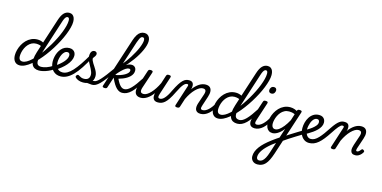

<svg xmlns="http://www.w3.org/2000/svg" viewBox="-140 -1986 6907 3472"><g transform="rotate(15 3313.0 -250.0)"><path d="M175 17Q114 17 80 -25.5Q46 -68 46 -141Q46 -187 59.5 -239Q73 -291 99.5 -340.5Q126 -390 165.5 -430.5Q205 -471 257 -495Q309 -519 372 -519Q400 -519 427 -512.5Q454 -506 479.5 -493Q505 -480 527 -460L508 -392Q468 -422 434.5 -431Q401 -440 367 -440Q321 -440 284.5 -421Q248 -402 220 -370.5Q192 -339 173.5 -300Q155 -261 146 -221Q137 -181 137 -145Q137 -121 144 -102.5Q151 -84 166 -73.5Q181 -63 206 -63Q242 -63 283.5 -86Q325 -109 370 -150.5Q415 -192 461 -247Q507 -302 551.5 -366.5Q596 -431 637 -500Q678 -569 712 -638Q746 -707 771.5 -772.5Q797 -838 811 -894.5Q825 -951 825 -993Q825 -1021 817 -1036Q809 -1051 790 -1051Q777 -1051 764 -1040.5Q751 -1030 738 -1004.5Q725 -979 711 -933L499 -275Q479 -211 474.5 -168.5Q470 -126 479.5 -102Q489 -78 509 -68Q529 -58 557 -58Q572 -58 576 -46.5Q580 -35 576 -20.5Q572 -6 561 5.5Q550 17 535 17Q488 17 454 -1Q420 -19 402.5 -57.5Q385 -96 387.5 -155Q390 -214 417 -297L628 -948Q659 -1046 701.5 -1090Q744 -1134 802 -1134Q838 -1134 861.5 -1117Q885 -1100 897.5 -1068.5Q910 -1037 910 -993Q910 -946 894 -884Q878 -822 849.5 -750.5Q821 -679 782 -604Q743 -529 696 -454Q649 -379 597 -309.5Q545 -240 490 -181Q435 -122 380.5 -77.5Q326 -33 274 -8Q222 17 175 17Z M535 17Q516 17 510 5.5Q504 -6 508.5 -20.5Q513 -35 525.5 -46.5Q538 -58 557 -58Q602 -58 657.5 -77.5Q713 -97 773 -136Q784 -143 794 -138Q804 -133 810 -121Q816 -109 815 -96.5Q814 -84 804 -77Q751 -43 702.5 -22.5Q654 -2 611.5 7.5Q569 17 535 17Z M773 -128Q801 -144 827 -163Q853 -182 876 -203Q910 -231 938 -262Q966 -293 982 -325Q998 -357 998 -385Q998 -411 986.5 -425Q975 -439 951 -439Q937 -439 930.5 -451Q924 -463 925.5 -479Q927 -495 938 -507Q949 -519 970 -519Q1007 -519 1033.5 -504.5Q1060 -490 1074 -464.5Q1088 -439 1088 -405Q1088 -361 1066.5 -315.5Q1045 -270 1008 -227Q971 -184 924 -146Q897 -123 866.5 -102.5Q836 -82 804 -64Z M940 18Q898 18 865.5 5.5Q833 -7 808.5 -29Q784 -51 767.5 -80.5Q751 -110 743.5 -144.5Q736 -179 736 -214Q736 -254 745 -297Q754 -340 772.5 -379.5Q791 -419 819 -450.5Q847 -482 885 -500.5Q923 -519 972 -519Q981 -519 983 -507Q985 -495 981.5 -479Q978 -463 970.5 -451Q963 -439 954 -439Q923 -439 899 -418Q875 -397 858.5 -363Q842 -329 833 -290.5Q824 -252 824 -218Q824 -188 831.5 -159.5Q839 -131 855 -109Q871 -87 896 -74Q921 -61 957 -61Q1002 -61 1048 -87.5Q1094 -114 1143 -167.5Q1192 -221 1248 -303.5Q1304 -386 1369 -499Q1375 -510 1389 -506.5Q1403 -503 1413.5 -492.5Q1424 -482 1418 -470Q1351 -342 1290 -249.5Q1229 -157 1171.5 -98Q1114 -39 1056.5 -10.5Q999 18 940 18Z M1531 17Q1512 17 1490.5 13.5Q1469 10 1444 8.5Q1419 7 1386 13L1412 -14Q1443 -28 1470.5 -37.5Q1498 -47 1519 -52.5Q1540 -58 1553 -58Q1562 -58 1564.5 -46.5Q1567 -35 1563.5 -20.5Q1560 -6 1551.5 5.5Q1543 17 1531 17ZM1363 19Q1313 19 1275 3.5Q1237 -12 1219 -31Q1207 -43 1207.5 -54Q1208 -65 1221 -79Q1233 -91 1243 -91Q1253 -91 1267 -81Q1283 -70 1307 -60Q1331 -50 1360 -50Q1413 -50 1439.5 -76.5Q1466 -103 1466 -150Q1466 -175 1457.5 -201Q1449 -227 1435 -254Q1421 -281 1406 -308.5Q1391 -336 1377 -363.5Q1363 -391 1354.5 -418.5Q1346 -446 1346 -472Q1346 -529 1366.5 -556.5Q1387 -584 1422 -584Q1445 -584 1457 -570.5Q1469 -557 1469 -539Q1469 -521 1456.5 -500Q1444 -479 1422 -452Q1422 -430 1431.5 -407.5Q1441 -385 1456 -361.5Q1471 -338 1487.5 -313Q1504 -288 1519 -261.5Q1534 -235 1543.5 -207Q1553 -179 1553 -148Q1553 -70 1501 -25.5Q1449 19 1363 19Z M1530 17Q1511 17 1505 5.5Q1499 -6 1503.5 -20.5Q1508 -35 1520.5 -46.5Q1533 -58 1552 -58Q1573 -58 1599.5 -75.5Q1626 -93 1661.5 -131.5Q1697 -170 1744.5 -232Q1792 -294 1854 -382Q1866 -398 1878.5 -393.5Q1891 -389 1896 -374Q1901 -359 1888 -341Q1818 -237 1766 -168Q1714 -99 1673.5 -58.5Q1633 -18 1599 -0.5Q1565 17 1530 17Z M1766 15Q1750 15 1736 8Q1722 1 1728 -18L2030 -948Q2052 -1014 2078 -1055Q2104 -1096 2136.5 -1115Q2169 -1134 2208 -1134Q2243 -1134 2267 -1118.5Q2291 -1103 2304.5 -1075Q2318 -1047 2318 -1008Q2318 -972 2306 -928Q2294 -884 2272 -835Q2250 -786 2219.5 -734Q2189 -682 2151 -629.5Q2113 -577 2070 -526.5Q2027 -476 1979.5 -430.5Q1932 -385 1881 -347L1883 -403Q1917 -434 1951.5 -474Q1986 -514 2020.5 -560.5Q2055 -607 2086 -657Q2117 -707 2144 -756Q2171 -805 2190.5 -851Q2210 -897 2221 -936Q2232 -975 2232 -1003Q2232 -1018 2228 -1029Q2224 -1040 2215.5 -1045.5Q2207 -1051 2195 -1051Q2180 -1051 2167.5 -1040.5Q2155 -1030 2142 -1004Q2129 -978 2113 -932L1813 -11Q1809 2 1799 8.5Q1789 15 1766 15ZM2093 17Q2067 17 2041.5 6.5Q2016 -4 1989.5 -28.5Q1963 -53 1935 -97Q1907 -141 1877 -209H1868L1886 -262Q1937 -270 1982 -285.5Q2027 -301 2061.5 -321Q2096 -341 2115.5 -363.5Q2135 -386 2135 -409Q2135 -423 2127 -431Q2119 -439 2103 -439Q2077 -439 2042 -416.5Q2007 -394 1967.5 -354.5Q1928 -315 1887 -263L1881 -315Q1915 -376 1957.5 -421.5Q2000 -467 2045 -492.5Q2090 -518 2133 -518Q2171 -518 2195.5 -493.5Q2220 -469 2220 -428Q2220 -396 2206.5 -368Q2193 -340 2168.5 -316Q2144 -292 2112 -272.5Q2080 -253 2042.5 -238Q2005 -223 1965 -212Q1988 -164 2008 -134Q2028 -104 2046 -87.5Q2064 -71 2081 -64.5Q2098 -58 2115 -58Q2131 -58 2136.5 -46.5Q2142 -35 2138.5 -20.5Q2135 -6 2123.5 5.5Q2112 17 2093 17Z M2094 17Q2080 17 2073.5 5.5Q2067 -6 2069.5 -20.5Q2072 -35 2083.5 -46.5Q2095 -58 2116 -58Q2144 -58 2174.5 -75Q2205 -92 2239.5 -127Q2274 -162 2314.5 -217.5Q2355 -273 2404 -350Q2413 -363 2425.5 -361.5Q2438 -360 2445.5 -350.5Q2453 -341 2447 -328Q2394 -233 2348.5 -167Q2303 -101 2261 -60.5Q2219 -20 2178 -1.5Q2137 17 2094 17Z M2443 16Q2392 16 2362.5 -7.5Q2333 -31 2327.5 -75.5Q2322 -120 2342 -182L2441 -483Q2448 -503 2457.5 -509Q2467 -515 2486 -515Q2518 -515 2526 -505.5Q2534 -496 2528 -476L2426 -170Q2415 -137 2415 -112.5Q2415 -88 2429 -75.5Q2443 -63 2475 -63Q2504 -63 2537.5 -83Q2571 -103 2605.5 -139.5Q2640 -176 2673 -226.5Q2706 -277 2734 -337L2781 -483Q2788 -503 2797.5 -509Q2807 -515 2826 -515Q2857 -515 2865.5 -505.5Q2874 -496 2867 -476L2759 -145Q2743 -96 2749 -77Q2755 -58 2784 -58Q2798 -58 2804.5 -46.5Q2811 -35 2809 -20.5Q2807 -6 2795.5 5.5Q2784 17 2763 17Q2728 17 2707.5 5.5Q2687 -6 2677 -24.5Q2667 -43 2665.5 -65.5Q2664 -88 2667 -111L2672 -133Q2646 -97 2618 -69.5Q2590 -42 2561 -23Q2532 -4 2502 6Q2472 16 2443 16Z M2766 17Q2754 17 2750.5 5.5Q2747 -6 2751 -20.5Q2755 -35 2764.5 -46.5Q2774 -58 2786 -58Q2803 -58 2823 -68.5Q2843 -79 2864.5 -102Q2886 -125 2909.5 -162Q2933 -199 2958 -253Q3000 -339 3033.5 -391.5Q3067 -444 3096.5 -471.5Q3126 -499 3153 -508Q3180 -517 3206 -517Q3217 -517 3220 -505.5Q3223 -494 3220 -479.5Q3217 -465 3209.5 -453.5Q3202 -442 3191 -442Q3177 -442 3161 -433.5Q3145 -425 3126 -403.5Q3107 -382 3084 -344Q3061 -306 3033 -248Q2991 -161 2956 -108.5Q2921 -56 2889 -29Q2857 -2 2827 7.5Q2797 17 2766 17Z M3561 17Q3522 17 3498.5 2.5Q3475 -12 3466 -36Q3457 -60 3459 -89.5Q3461 -119 3471 -151L3536 -344Q3545 -373 3544.5 -394.5Q3544 -416 3530.5 -428Q3517 -440 3487 -440Q3456 -440 3421.5 -420Q3387 -400 3351.5 -364Q3316 -328 3283 -278.5Q3250 -229 3222 -169L3171 -11Q3167 2 3156.5 8.5Q3146 15 3123 15Q3107 15 3093.5 8Q3080 1 3086 -18L3211 -406Q3217 -423 3212.5 -432.5Q3208 -442 3193 -442Q3179 -442 3173.5 -453.5Q3168 -465 3170 -479.5Q3172 -494 3181.5 -505.5Q3191 -517 3208 -517Q3239 -517 3257.5 -507Q3276 -497 3284.5 -480Q3293 -463 3294.5 -442Q3296 -421 3293 -399L3283 -367Q3310 -404 3338.5 -432Q3367 -460 3396.5 -479.5Q3426 -499 3457 -509Q3488 -519 3519 -519Q3572 -519 3599.5 -494Q3627 -469 3631 -423.5Q3635 -378 3614 -315L3558 -145Q3541 -96 3547 -77Q3553 -58 3583 -58Q3597 -58 3603 -46.5Q3609 -35 3607 -20.5Q3605 -6 3593.5 5.5Q3582 17 3561 17Z M3561 17Q3547 17 3540.5 5.5Q3534 -6 3536.5 -20.5Q3539 -35 3550.5 -46.5Q3562 -58 3583 -58Q3609 -58 3636.5 -72Q3664 -86 3691 -111.5Q3718 -137 3743.5 -172Q3769 -207 3791 -250Q3798 -264 3811 -263.5Q3824 -263 3833 -253Q3842 -243 3837 -229Q3810 -170 3779 -124Q3748 -78 3713 -47Q3678 -16 3640 0.5Q3602 17 3561 17Z M3888 17Q3827 17 3793 -25.5Q3759 -68 3759 -141Q3759 -187 3772.5 -239Q3786 -291 3812.5 -340.5Q3839 -390 3878.5 -430.5Q3918 -471 3970 -495Q4022 -519 4085 -519Q4113 -519 4140 -512.5Q4167 -506 4192.5 -493Q4218 -480 4240 -460L4221 -392Q4181 -422 4147.5 -431Q4114 -440 4080 -440Q4034 -440 3997.5 -421Q3961 -402 3933 -370.5Q3905 -339 3886.5 -300Q3868 -261 3859 -221Q3850 -181 3850 -145Q3850 -121 3857 -102.5Q3864 -84 3879 -73.5Q3894 -63 3919 -63Q3955 -63 3996.5 -86Q4038 -109 4083 -150.5Q4128 -192 4174 -247Q4220 -302 4264.5 -366.5Q4309 -431 4350 -500Q4391 -569 4425 -638Q4459 -707 4484.5 -772.5Q4510 -838 4524 -894.5Q4538 -951 4538 -993Q4538 -1021 4530 -1036Q4522 -1051 4503 -1051Q4490 -1051 4477 -1040.5Q4464 -1030 4451 -1004.5Q4438 -979 4424 -933L4212 -275Q4192 -211 4187.5 -168.5Q4183 -126 4192.5 -102Q4202 -78 4222 -68Q4242 -58 4270 -58Q4285 -58 4289 -46.5Q4293 -35 4289 -20.5Q4285 -6 4274 5.5Q4263 17 4248 17Q4201 17 4167 -1Q4133 -19 4115.5 -57.5Q4098 -96 4100.5 -155Q4103 -214 4130 -297L4341 -948Q4372 -1046 4414.5 -1090Q4457 -1134 4515 -1134Q4551 -1134 4574.5 -1117Q4598 -1100 4610.5 -1068.5Q4623 -1037 4623 -993Q4623 -946 4607 -884Q4591 -822 4562.5 -750.5Q4534 -679 4495 -604Q4456 -529 4409 -454Q4362 -379 4310 -309.5Q4258 -240 4203 -181Q4148 -122 4093.5 -77.5Q4039 -33 3987 -8Q3935 17 3888 17Z M4248 17Q4234 17 4227.5 5.5Q4221 -6 4223.5 -20.5Q4226 -35 4237.5 -46.5Q4249 -58 4270 -58Q4298 -58 4328.5 -75Q4359 -92 4393.5 -127Q4428 -162 4468.5 -217.5Q4509 -273 4558 -350Q4567 -363 4579.5 -361.5Q4592 -360 4599.5 -350.5Q4607 -341 4601 -328Q4548 -233 4502.5 -167Q4457 -101 4415 -60.5Q4373 -20 4332 -1.5Q4291 17 4248 17Z M4577 17Q4537 17 4513.5 3Q4490 -11 4481 -35Q4472 -59 4473.5 -89Q4475 -119 4486 -151L4595 -483Q4601 -503 4610.5 -509Q4620 -515 4640 -515Q4671 -515 4679.5 -505.5Q4688 -496 4681 -476L4573 -145Q4556 -95 4562.5 -76.5Q4569 -58 4598 -58Q4612 -58 4618.5 -46.5Q4625 -35 4623 -20.5Q4621 -6 4609.5 5.5Q4598 17 4577 17ZM4702 -669Q4682 -669 4667.5 -682Q4653 -695 4653 -720Q4653 -747 4671 -771Q4689 -795 4726 -795Q4746 -795 4760.5 -782.5Q4775 -770 4775 -744Q4775 -717 4757.5 -693Q4740 -669 4702 -669Z M4574 17Q4560 17 4553.5 5.5Q4547 -6 4549.5 -20.5Q4552 -35 4563.5 -46.5Q4575 -58 4596 -58Q4622 -58 4649.5 -72Q4677 -86 4704 -111.5Q4731 -137 4756.5 -172Q4782 -207 4804 -250Q4811 -264 4824 -263.5Q4837 -263 4846 -253Q4855 -243 4850 -229Q4823 -170 4792 -124Q4761 -78 4726 -47Q4691 -16 4653 0.5Q4615 17 4574 17Z M4793 634Q4735 634 4700.5 600Q4666 566 4666 514Q4666 468 4683.5 423Q4701 378 4734 333.5Q4767 289 4814.5 244.5Q4862 200 4922 155Q4945 138 4966.5 122Q4988 106 5010 91Q5032 76 5055 61L5112 -116Q5076 -68 5039.5 -39Q5003 -10 4970 3.5Q4937 17 4909 17Q4869 17 4840 -2Q4811 -21 4795.5 -56.5Q4780 -92 4780 -141Q4780 -186 4793 -237.5Q4806 -289 4832 -338.5Q4858 -388 4897 -429Q4936 -470 4988.5 -494.5Q5041 -519 5106 -519Q5127 -519 5148.5 -515Q5170 -511 5191 -503Q5212 -495 5231 -484L5233 -489Q5239 -505 5248 -510Q5257 -515 5276 -515Q5307 -515 5315.5 -505.5Q5324 -496 5317 -476L5043 365Q5019 437 4993.5 488.5Q4968 540 4938.5 572Q4909 604 4873 619Q4837 634 4793 634ZM4807 557Q4837 557 4863 537Q4889 517 4912.5 474Q4936 431 4958 362L5019 171Q5007 180 4995 189Q4983 198 4971.5 206Q4960 214 4949 223Q4901 262 4864.5 299Q4828 336 4803.5 370.5Q4779 405 4766.5 437.5Q4754 470 4754 501Q4754 519 4760.5 532Q4767 545 4779 551Q4791 557 4807 557ZM4938 -63Q4972 -63 5010.5 -90.5Q5049 -118 5090 -169.5Q5131 -221 5171 -295L5210 -417Q5180 -431 5153.5 -435.5Q5127 -440 5102 -440Q5054 -440 5016.5 -420.5Q4979 -401 4951.5 -369Q4924 -337 4906 -298.5Q4888 -260 4879 -222Q4870 -184 4870 -153Q4870 -125 4878 -104.5Q4886 -84 4901 -73.5Q4916 -63 4938 -63Z M5454 -106Q5396 -71 5335 -33.5Q5274 4 5214.5 43Q5155 82 5101 121Q5095 125 5090 116.5Q5085 108 5082 94Q5079 80 5081.5 65.5Q5084 51 5094 44Q5145 6 5202.5 -31Q5260 -68 5320.5 -104.5Q5381 -141 5440 -178Q5447 -183 5453.5 -174.5Q5460 -166 5462.5 -151.5Q5465 -137 5463.5 -124Q5462 -111 5454 -106Z M5429 -169Q5464 -188 5505 -212Q5546 -236 5584 -265Q5622 -294 5646.5 -325Q5671 -356 5671 -388Q5671 -411 5660 -425Q5649 -439 5624 -439Q5610 -439 5603.5 -451Q5597 -463 5598.5 -479Q5600 -495 5611 -507Q5622 -519 5643 -519Q5682 -519 5708 -504Q5734 -489 5747.5 -463.5Q5761 -438 5761 -406Q5761 -367 5742 -330.5Q5723 -294 5690.5 -261.5Q5658 -229 5618.5 -200.5Q5579 -172 5537 -148Q5495 -124 5457 -104Z M5592 18Q5557 18 5528 5.5Q5499 -7 5476.5 -29Q5454 -51 5439 -80Q5424 -109 5416.5 -143.5Q5409 -178 5409 -214Q5409 -265 5423 -318.5Q5437 -372 5466 -417.5Q5495 -463 5539.5 -491Q5584 -519 5644 -519Q5655 -519 5659.5 -507Q5664 -495 5661 -479Q5658 -463 5648.5 -451Q5639 -439 5624 -439Q5601 -439 5581 -425Q5561 -411 5545.5 -387.5Q5530 -364 5519.5 -335Q5509 -306 5503 -275.5Q5497 -245 5497 -217Q5497 -187 5504 -159Q5511 -131 5524.5 -108.5Q5538 -86 5558.5 -73Q5579 -60 5607 -60Q5643 -60 5677.5 -79.5Q5712 -99 5747 -136Q5782 -173 5820 -225Q5858 -277 5900 -342Q5937 -398 5967 -432.5Q5997 -467 6022 -485.5Q6047 -504 6069 -510.5Q6091 -517 6112 -517Q6125 -517 6130 -505.5Q6135 -494 6132.5 -479.5Q6130 -465 6121 -453.5Q6112 -442 6096 -442Q6083 -442 6067 -430Q6051 -418 6031.5 -395Q6012 -372 5989 -339.5Q5966 -307 5940 -267Q5891 -192 5848 -138Q5805 -84 5764 -49.5Q5723 -15 5681 1.5Q5639 18 5592 18Z M6036 15Q6020 15 6006.5 8Q5993 1 5999 -18L6124 -406Q6130 -423 6125.5 -432.5Q6121 -442 6106 -442Q6092 -442 6086.5 -453.5Q6081 -465 6083 -479.5Q6085 -494 6094.5 -505.5Q6104 -517 6121 -517Q6152 -517 6170.5 -507Q6189 -497 6197.5 -480Q6206 -463 6207.5 -442Q6209 -421 6206 -399L6196 -367Q6223 -404 6251.5 -432Q6280 -460 6309.5 -479.5Q6339 -499 6370 -509Q6401 -519 6432 -519Q6485 -519 6512.5 -494Q6540 -469 6544 -423.5Q6548 -378 6527 -315L6459 -112Q6455 -97 6453.5 -85Q6452 -73 6456.5 -66.5Q6461 -60 6472 -60Q6485 -60 6496.5 -67Q6508 -74 6519 -85.5Q6530 -97 6540 -110Q6547 -119 6556 -122Q6565 -125 6579 -115Q6596 -105 6597.5 -94.5Q6599 -84 6593 -74Q6584 -57 6565 -36Q6546 -15 6519 0.5Q6492 16 6458 16Q6417 16 6397 0Q6377 -16 6371.5 -42Q6366 -68 6371 -98Q6376 -128 6386 -157L6449 -344Q6458 -373 6457.5 -394.5Q6457 -416 6443.5 -428Q6430 -440 6400 -440Q6369 -440 6334.5 -420Q6300 -400 6264.5 -364Q6229 -328 6196 -278.5Q6163 -229 6135 -169L6084 -11Q6080 2 6069.5 8.5Q6059 15 6036 15Z"/></g></svg>

Font: Playwrite CU
Style: Regular
Weight: 400
Designer: Veronika Burian, José Scaglione
Foundry: TypeTogether
Version: Version 1.002